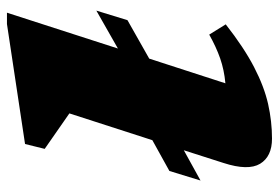

<svg xmlns="http://www.w3.org/2000/svg" viewBox="-145 -642 802 552"><g transform="rotate(-90 256.0 -366.0)"><path d="M40.5 -280 129 -329 206 -567.5 104 -638.5 118 -695 463 -747H495.5L392.5 -428L501.5 -490L474 -400.5L363.5 -338L292.5 -119Q331 -122.5 364 -134Q397 -145.5 432.5 -165.5L462 -118Q395 -65.5 339 -36.5Q283 -7.5 233 3.8Q183 15 133.5 15Q82 15 61.2 -19.2Q40.5 -53.5 63.5 -124.5L100 -238.5L13 -190.5Z"/></g></svg>

Font: Newsreader Caption ExtraBold
Style: Italic
Weight: 800
Italic angle: -17°
Designer: Hugues Gentile
Foundry: Production Type
Version: Version 1.001